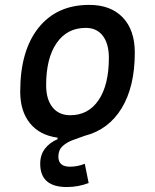

<svg xmlns="http://www.w3.org/2000/svg" viewBox="-20 -547 626 774"><path d="M249.5 207Q142.1 207 142.1 113.3Q142.1 77.1 161.4 52.2Q180.7 27.3 211.9 14.2V7.8Q140.6 -1.5 101.1 -49.8Q61.5 -98.1 61.5 -177.7Q61.5 -342.8 135.3 -435.1Q209 -527.3 339.8 -527.3Q426.3 -527.3 474.9 -476.6Q523.4 -425.8 523.4 -335Q523.4 -197.8 470.5 -110.8Q417.5 -23.9 321.3 0.5Q296.9 8.8 272.5 18.1Q248 27.3 231.7 42.7Q215.3 58.1 215.3 84.5Q215.3 125 262.2 125Q292 125 321.8 113.3L337.4 190.9Q294.9 207 249.5 207ZM263.2 -82.5Q336.4 -82.5 377.7 -143.8Q418.9 -205.1 418.9 -314Q418.9 -370.6 394.5 -402.6Q370.1 -434.6 325.7 -434.6Q250.5 -434.6 208.3 -373.5Q166 -312.5 166 -203.6Q166 -146.5 191.7 -114.5Q217.3 -82.5 263.2 -82.5Z"/></svg>

Font: Cascadia Code NF
Style: Italic
Weight: 400
Italic angle: -10°
Monospace: yes
Designer: Aaron Bell
Foundry: Saja Typeworks
Version: Version 2404.023; ttfautohint (v1.8.4)